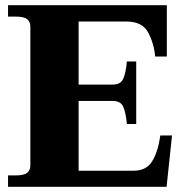

<svg xmlns="http://www.w3.org/2000/svg" viewBox="-20 -720 714 740"><path d="M643 -198 622 0H11V-44H42Q71 -44 84 -53.5Q97 -63 97 -83V-617Q97 -637 84 -646.5Q71 -656 42 -656H11V-700H623V-502H578Q574 -551 551.5 -594Q529 -637 468 -637H283V-394H415Q445 -394 455 -416.5Q465 -439 469 -483H505V-242H469Q465 -286 455 -308.5Q445 -331 415 -331H283V-62H495Q544 -62 566.5 -98.5Q589 -135 598 -198Z"/></svg>

Font: Taviraj
Style: Bold
Weight: 700
Designer: Katatrad Team
Foundry: CadsonDemak
Version: Version 1.001